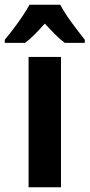

<svg xmlns="http://www.w3.org/2000/svg" viewBox="-58 -786 376 806"><path d="M198 0H62V-547H198ZM195 -766Q213 -732 242 -692.5Q271 -653 298 -619V-606H214Q194 -621 173.5 -641.5Q153 -662 130 -687Q107 -661 86.5 -640.5Q66 -620 47 -606H-38V-619Q-22 -638 -1.5 -665Q19 -692 37 -719Q55 -746 66 -766Z"/></svg>

Font: Noto Sans Khmer UI Condensed
Style: Bold
Weight: 700
Width: 3
Designer: Danh Hong and the Monotype Design Team
Foundry: Monotype Imaging Inc.
Version: Version 2.002; ttfautohint (v1.8.4.7-5d5b)